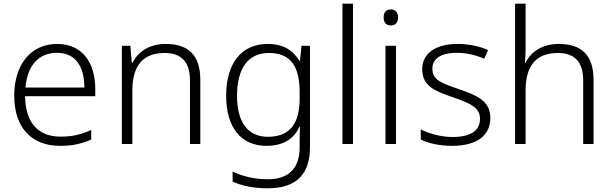

<svg xmlns="http://www.w3.org/2000/svg" viewBox="-20 -780 3318 1040"><path d="M290 -542C142 -542 57 -424 57 -262C57 -95 145 10 305 10C373 10 421 -1 474 -24V-76C415 -50 373 -40 307 -40C185 -40 117 -118 116 -259H496V-298C496 -440 426 -542 290 -542ZM289 -494C390 -494 437 -418 437 -306H118C128 -427 191 -494 289 -494Z M878 -542C788 -542 727 -499 698 -440H694L686 -532H640V0H697V-290C697 -425 755 -493 872 -493C961 -493 1009 -446 1009 -344V0H1065V-348C1065 -482 999 -542 878 -542Z M1431 -542C1285 -542 1205 -434 1205 -262C1205 -87 1287 10 1424 10C1510 10 1572 -25 1602 -94H1605C1604 -69 1603 -39 1603 -11V20C1603 125 1549 191 1432 191C1356 191 1290 174 1240 149V204C1290 226 1350 240 1430 240C1592 240 1659 157 1659 17V-532H1613L1605 -451H1601C1567 -508 1514 -542 1431 -542ZM1437 -493C1558 -493 1603 -416 1603 -281V-246C1603 -127 1563 -39 1431 -39C1323 -39 1264 -117 1264 -261C1264 -408 1322 -493 1437 -493Z M1892 0V-760H1835V0Z M2097 -729C2072 -729 2058 -713 2058 -686C2058 -658 2072 -642 2097 -642C2122 -642 2136 -658 2136 -686C2136 -713 2122 -729 2097 -729ZM2125 -532H2068V0H2125Z M2636 -141C2636 -235 2561 -264 2466 -297C2374 -329 2322 -345 2322 -408C2322 -464 2371 -494 2455 -494C2508 -494 2562 -480 2603 -462L2624 -509C2578 -529 2522 -542 2458 -542C2342 -542 2267 -492 2267 -406C2267 -313 2335 -287 2434 -253C2530 -220 2580 -196 2580 -137C2580 -76 2536 -38 2431 -38C2368 -38 2306 -56 2259 -79V-24C2298 -5 2356 10 2430 10C2561 10 2636 -45 2636 -141Z M2827 -517V-760H2770V0H2827V-290C2827 -424 2884 -493 3002 -493C3091 -493 3139 -446 3139 -344V0H3195V-348C3195 -482 3129 -542 3007 -542C2917 -542 2855 -499 2827 -440H2823C2825 -465 2827 -489 2827 -517Z"/></svg>

Font: Noto Sans Gurmukhi Light
Style: Regular
Weight: 300
Designer: Jelle Bosma - Monotype Design Team
Foundry: Monotype Imaging Inc.
Version: Version 2.004